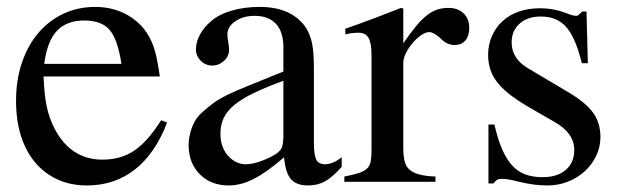

<svg xmlns="http://www.w3.org/2000/svg" viewBox="-20 -536 1836 566"><path d="M472.7 -174.8Q437.5 -83 377.4 -36.1Q317.4 10.7 236.3 10.7Q188.5 10.7 149.9 -6.8Q111.3 -24.4 84 -56.6Q56.6 -88.9 42 -134.8Q27.3 -180.7 27.3 -238.3Q27.3 -299.8 44.4 -350.6Q61.5 -401.4 92.3 -438Q123 -474.6 166 -495.1Q209 -515.6 260.7 -515.6Q304.7 -515.6 341.3 -499Q377.9 -482.4 403.3 -452.1Q414.1 -438.5 421.4 -424.8Q428.7 -411.1 434.1 -394.5Q439.5 -377.9 443.4 -357.4Q447.3 -336.9 451.2 -310.5H108.4Q110.4 -256.8 117.7 -222.2Q125 -187.5 141.6 -155.3Q189.5 -65.4 282.2 -65.4Q335.9 -65.4 375.5 -91.8Q415 -118.2 455.1 -181.6ZM337.9 -347.7Q327.1 -419.9 303.2 -447.8Q279.3 -475.6 228.5 -475.6Q176.8 -475.6 147.9 -445.3Q119.1 -415 110.4 -347.7Z M905.3 -117.2Q905.3 -80.1 912.1 -65.9Q918.9 -51.8 938.5 -51.8Q960.9 -51.8 987.3 -72.3V-43.9Q959 -12.7 937.5 -1Q916 10.7 887.7 10.7Q853.5 10.7 837.4 -8.3Q821.3 -27.3 817.4 -72.3Q766.6 -28.3 728.5 -8.8Q690.4 10.7 654.3 10.7Q601.6 10.7 568.8 -22.5Q536.1 -55.7 536.1 -108.4Q536.1 -134.8 546.4 -161.6Q556.6 -188.5 576.2 -205.1Q593.8 -220.7 608.9 -231.9Q624 -243.2 648.4 -255.4Q672.9 -267.6 711.9 -283.2Q751 -298.8 815.4 -325.2V-396.5Q815.4 -442.4 793.5 -465.8Q771.5 -489.3 730.5 -489.3Q696.3 -489.3 673.3 -473.1Q650.4 -457 650.4 -434.6Q650.4 -425.8 652.8 -412.1Q655.3 -398.4 655.3 -389.6Q655.3 -370.1 640.1 -356.4Q625 -342.8 605.5 -342.8Q585.9 -342.8 571.8 -356.9Q557.6 -371.1 557.6 -390.6Q557.6 -412.1 569.8 -434.6Q582 -457 603.5 -474.6Q626 -494.1 663.6 -504.9Q701.2 -515.6 745.1 -515.6Q795.9 -515.6 830.6 -498.5Q865.2 -481.4 883.8 -451.2Q895.5 -431.6 900.4 -405.8Q905.3 -379.9 905.3 -335.9ZM815.4 -297.9Q764.6 -279.3 729 -262.2Q693.4 -245.1 671.4 -227.1Q649.4 -209 639.6 -188.5Q629.9 -168 629.9 -143.6V-138.7Q629.9 -121.1 635.7 -105Q641.6 -88.9 651.9 -77.1Q662.1 -65.4 675.8 -58.6Q689.5 -51.8 704.1 -51.8Q721.7 -51.8 743.7 -59.1Q765.6 -66.4 785.2 -77.1Q804.7 -87.9 810.1 -99.6Q815.4 -111.3 815.4 -136.7Z M998 -451.2Q1022.5 -460 1043 -467.3Q1063.5 -474.6 1082.5 -481.9Q1101.6 -489.3 1120.6 -496.6Q1139.6 -503.9 1162.1 -512.7L1168.9 -510.7V-408.2Q1189.5 -438.5 1206.1 -458.5Q1222.7 -478.5 1238.3 -490.7Q1253.9 -502.9 1269 -507.8Q1284.2 -512.7 1301.8 -512.7Q1330.1 -512.7 1346.7 -496.6Q1363.3 -480.5 1363.3 -454.1Q1363.3 -429.7 1351.6 -416.5Q1339.8 -403.3 1320.3 -403.3Q1309.6 -403.3 1299.3 -407.7Q1289.1 -412.1 1275.4 -425.8Q1266.6 -433.6 1258.8 -437.5Q1251 -441.4 1246.1 -441.4Q1234.4 -441.4 1221.2 -432.1Q1208 -422.9 1196.3 -409.2Q1184.6 -395.5 1176.8 -379.9Q1168.9 -364.3 1168.9 -350.6V-99.6Q1168.9 -76.2 1172.9 -60.5Q1176.8 -44.9 1187.5 -35.6Q1198.2 -26.4 1216.8 -21.5Q1235.4 -16.6 1263.7 -15.6V0H995.1V-15.6Q1021.5 -20.5 1037.6 -25.9Q1053.7 -31.2 1062 -39.1Q1070.3 -46.9 1072.8 -60.1Q1075.2 -73.2 1075.2 -93.8V-372.1Q1075.2 -409.2 1066.4 -424.3Q1057.6 -439.5 1037.1 -439.5Q1026.4 -439.5 1018.1 -438.5Q1009.8 -437.5 998 -434.6Z M1695.3 -349.6Q1676.8 -424.8 1649.4 -456.1Q1622.1 -487.3 1574.2 -487.3Q1535.2 -487.3 1511.7 -466.3Q1488.3 -445.3 1488.3 -411.1Q1488.3 -363.3 1536.1 -335L1656.2 -263.7Q1707 -233.4 1728.5 -203.6Q1750 -173.8 1750 -131.8Q1750 -102.5 1737.3 -76.2Q1724.6 -49.8 1703.6 -30.8Q1682.6 -11.7 1654.3 -0.5Q1626 10.7 1593.8 10.7Q1576.2 10.7 1555.7 8.3Q1535.2 5.9 1510.7 0Q1491.2 -4.9 1480.5 -6.8Q1469.7 -8.8 1460 -8.8Q1450.2 -8.8 1445.3 -5.9Q1440.4 -2.9 1434.6 4.9H1419.9V-168.9H1437.5Q1447.3 -126 1460 -96.7Q1472.7 -67.4 1489.3 -48.8Q1505.9 -30.3 1528.3 -22Q1550.8 -13.7 1579.1 -13.7Q1623 -13.7 1647.9 -35.2Q1672.9 -56.6 1672.9 -93.8Q1672.9 -143.6 1614.3 -176.8L1549.8 -213.9Q1513.7 -234.4 1488.8 -252.9Q1463.9 -271.5 1448.2 -290.5Q1432.6 -309.6 1425.8 -330.1Q1418.9 -350.6 1418.9 -374Q1418.9 -404.3 1430.2 -429.7Q1441.4 -455.1 1461.4 -473.6Q1481.4 -492.2 1509.8 -502Q1538.1 -511.7 1572.3 -511.7Q1611.3 -511.7 1647.5 -498Q1668 -489.3 1678.7 -489.3Q1682.6 -489.3 1684.6 -491.2Q1686.5 -493.2 1694.3 -500L1695.3 -502H1709L1712.9 -349.6Z"/></svg>

Font: Jomolhari
Style: Regular
Weight: 400
Designer: Christopher J. Fynn
Foundry: Christopher  J.  Fynn (Karma Drubgy¸ Tenzin).
Version: Version 1.000